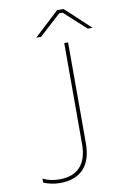

<svg xmlns="http://www.w3.org/2000/svg" viewBox="-96 -928 630 986"><g transform="rotate(-10 219.0 -434.5)"><path d="M135 4Q176 4 207 -7.5Q238 -19 259 -41.5Q280 -64 290.5 -97.5Q301 -131 301 -174V-700H281V-173Q281 -96 244.5 -55.5Q208 -15 136 -15Q113 -15 91.5 -19.5Q70 -24 50 -34V-13Q70 -5 91 -0.5Q112 4 135 4ZM144 -752H169L282 -855H300L413 -752H438L308 -873H274Z"/></g></svg>

Font: Fixel Variable
Style: Regular
Weight: 100
Width: 3
Designer: AlfaBravo + MacPaw
Foundry: Kyrylo Tkachov, Marchela Mozhyna, Serhii Makarenko, Maria Weinstein, Zakhar Kryvoshyya
Version: Version 1.211